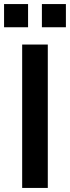

<svg xmlns="http://www.w3.org/2000/svg" viewBox="-30 -924 344 944"><path d="M79 0V-705H205V0ZM176 -790V-904H294V-790ZM-10 -790V-904H108V-790Z"/></svg>

Font: Nunito Sans 10pt SemiCondensed
Style: Bold
Weight: 700
Width: 4
Designer: Vernon Adams
Foundry: Vernon Adams
Version: Version 3.101;gftools[0.9.27]